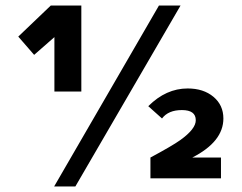

<svg xmlns="http://www.w3.org/2000/svg" viewBox="-20 -653 885 703"><path d="M277.8 -632.8V-317.9H179.2V-517.1L105 -452.1L46.9 -519L166 -632.8ZM530.8 0V-76.2Q610.8 -119.1 640.1 -140.1Q697.3 -181.2 696.8 -212.9Q696.8 -250 646 -250Q596.2 -250 573.2 -219.2L522.9 -264.2Q587.9 -329.1 667 -329.1Q725.1 -329.1 761.5 -298.6Q797.9 -268.1 797.9 -219.2Q797.9 -134.3 684.1 -76.2H789.1V0ZM641.1 -632.8 255.9 29.8H178.2L562 -632.8Z"/></svg>

Font: Tajawal
Style: Bold
Weight: 700
Designer: Boutros Fonts
Foundry: Created by Boutros International 2017
Version: Version 1.700